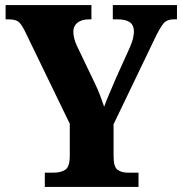

<svg xmlns="http://www.w3.org/2000/svg" viewBox="-20 -734 715 754"><path d="M156 0V-56H191Q219 -56 236.5 -67.5Q254 -79 254 -122V-248L81 -605Q67 -635 55 -646.5Q43 -658 14 -658H2V-714H339V-658H330Q301 -658 284.5 -645Q268 -632 268 -610Q268 -584 282 -554L351 -410Q365 -381 373 -359.5Q381 -338 389 -315Q398 -340 411 -370Q424 -400 438 -433L490 -548Q500 -571 503 -586.5Q506 -602 506 -609Q506 -635 490 -646.5Q474 -658 442 -658H423V-714H675V-658H662Q636 -658 622.5 -642.5Q609 -627 587 -581L426 -246V-121Q426 -78 442 -67Q458 -56 481 -56H524V0Z"/></svg>

Font: Noto Serif Thai SemiCondensed ExtraBold
Style: Regular
Weight: 800
Width: 4
Designer: Monotype Design Team
Foundry: Monotype Imaging Inc.
Version: Version 2.002; ttfautohint (v1.8.4.7-5d5b)